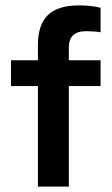

<svg xmlns="http://www.w3.org/2000/svg" viewBox="-20 -694 416 714"><path d="M121 0V-374H21V-470H121V-526Q121 -602 158 -638Q195 -674 275 -674Q297 -674 318.5 -671.5Q340 -669 354 -665V-574Q345 -576 328.5 -577Q312 -578 300 -578Q268 -578 252 -563Q236 -548 236 -516V-470H354V-374H236V0Z"/></svg>

Font: Gantari SemiBold
Style: Regular
Weight: 600
Designer: Anugrah Pasau
Foundry: Lafontype
Version: Version 1.000; ttfautohint (v1.8.3)